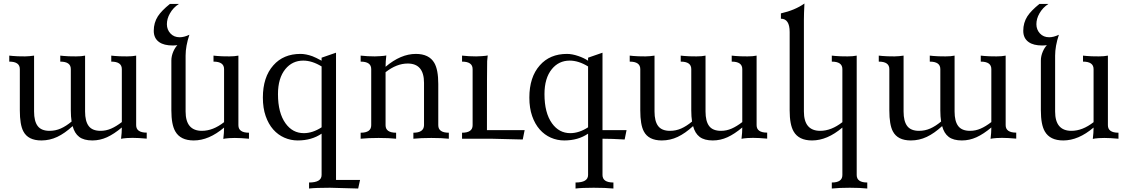

<svg xmlns="http://www.w3.org/2000/svg" viewBox="-20 -789 6419 1092"><path d="M505.4 9.8Q457 9.8 430.4 -10.5Q403.8 -30.8 393.1 -71.8Q348.6 -30.8 305.7 -10.5Q262.7 9.8 215.3 9.8Q139.6 9.8 112.8 -42Q92.8 -79.6 92.8 -161.1V-396Q92.8 -438.5 32.7 -438.5V-472.7L52.7 -470.7Q76.2 -468.3 122.6 -468.3Q136.7 -468.3 148.9 -469.7Q168 -471.7 173.8 -472.7V-154.8Q173.8 -99.6 194.3 -72.3Q214.8 -44.9 261.7 -44.9Q295.4 -44.9 325.4 -58.1Q355.5 -71.3 387.2 -97.7Q382.8 -125.5 382.8 -161.1V-396Q382.8 -438.5 322.8 -438.5V-472.7L342.8 -470.7Q366.2 -468.3 412.6 -468.3Q443.8 -468.3 463.9 -472.7V-154.8Q463.9 -99.6 484.4 -72.3Q504.9 -44.9 551.8 -44.9Q583 -44.9 611.8 -57.4Q640.6 -69.8 672.9 -94.7V-396Q672.9 -438.5 612.8 -438.5V-472.7L632.8 -470.7Q656.2 -468.3 702.6 -468.3Q733.4 -468.3 754.4 -472.7V-77.1Q754.4 -34.7 814.5 -34.7V-0.5Q766.1 -4.9 733.9 -4.9Q718.8 -4.9 702.6 -3.9Q677.7 -2 668.5 0.5Q672.9 -34.7 672.9 -64Q628.9 -26.9 588.6 -8.5Q548.3 9.8 505.4 9.8Z M1082 9.8Q1006.3 9.8 977.1 -41.5Q954.6 -80.1 954.6 -161.1V-445.3Q954.6 -470.2 965.8 -496.1Q975.1 -517.6 988.8 -532.2Q975.1 -530.3 962.4 -530.3Q912.6 -530.3 885.7 -549.3Q854.5 -570.8 854.5 -613.8Q854.5 -659.7 877.9 -696.3Q898.4 -728 946.3 -766.6H997.6Q964.8 -745.6 946.3 -712.4Q929.2 -682.6 929.2 -651.4Q929.2 -620.6 949.2 -598.9Q969.2 -577.1 1002 -577.1Q1026.9 -577.1 1057.1 -591.3Q1035.6 -526.9 1035.6 -472.7V-154.8Q1035.6 -44.9 1128.4 -44.9Q1191.4 -44.9 1254.4 -94.2V-396Q1254.4 -438.5 1194.3 -438.5V-472.7L1214.4 -470.7Q1237.8 -468.3 1284.2 -468.3Q1314 -468.3 1335.9 -472.7V-76.7Q1335.9 -34.2 1396 -34.2V0Q1347.7 -4.4 1315.4 -4.4Q1300.3 -4.4 1284.2 -3.4Q1259.3 -1.5 1250 1Q1254.4 -34.2 1254.4 -63.5Q1168 9.8 1082 9.8Z M2017.1 283.2 1856.4 278.8Q1772.9 278.8 1737.8 283.2V249Q1809.1 249 1809.1 206.1V-28.8Q1752.4 9.8 1673.3 9.8Q1633.3 9.8 1597.2 -6.1Q1561 -22 1533.9 -52.7Q1506.8 -83.5 1491 -128.9Q1475.1 -174.3 1475.1 -233.9Q1475.1 -350.6 1534.7 -417.5Q1591.8 -482.4 1689 -482.4Q1719.7 -482.4 1756.8 -469.2Q1775.9 -461.9 1809.1 -443.8V-460.9L1891.1 -489.3V234.4H2027.8ZM1708 -31.7Q1757.8 -31.7 1809.1 -64.9V-411.1Q1754.9 -444.3 1704.6 -444.3Q1642.6 -444.3 1603 -396Q1561 -344.7 1561 -253.4Q1561 -147 1604 -87.4Q1644 -31.7 1708 -31.7Z M2532.7 0Q2492.2 -4.4 2433.1 -4.4Q2374 -4.4 2331.1 0V-34.2Q2390.6 -34.2 2391.6 -76.7V-317.9Q2391.6 -427.7 2298.8 -427.7Q2235.8 -427.7 2172.9 -378.4V-76.7Q2172.9 -34.2 2232.9 -34.2V0Q2192.4 -4.4 2133.3 -4.4Q2074.2 -4.4 2031.2 0V-34.2Q2091.3 -34.2 2091.3 -76.7V-396Q2091.3 -438.5 2031.2 -438.5V-472.7Q2069.8 -468.3 2111.8 -468.3Q2127 -468.3 2143.1 -469.7Q2168 -471.2 2177.2 -473.6Q2172.9 -438.5 2172.9 -409.2Q2259.3 -482.4 2345.2 -482.4Q2420.4 -482.4 2450.2 -431.2Q2472.7 -392.6 2472.7 -311.5V-76.7Q2472.7 -34.2 2532.7 -34.2Z M2953.1 4.4Q2812 0.5 2782.5 0.2Q2752.9 0 2607.9 0V-34.2Q2668 -34.2 2668 -76.7V-396Q2668 -438.5 2607.9 -438.5V-472.7Q2646.5 -468.3 2688.5 -468.3Q2703.6 -468.3 2719.7 -469.7Q2744.6 -471.2 2753.9 -473.6Q2752 -458 2750.7 -441.4Q2749.5 -424.8 2749.5 -48.8H2963.9Z M3468.8 283.2Q3423.8 278.8 3356.4 278.8Q3288.6 278.8 3253.4 283.2V249Q3324.7 249 3324.7 206.1V-28.8Q3268.1 9.8 3189 9.8Q3148.9 9.8 3112.8 -6.1Q3076.7 -22 3049.6 -52.7Q3022.5 -83.5 3006.6 -128.9Q2990.7 -174.3 2990.7 -233.9Q2990.7 -350.6 3050.3 -417.5Q3107.4 -482.4 3204.6 -482.4Q3233.9 -482.4 3269.5 -470.2Q3300.8 -459.5 3324.7 -443.8V-460.9L3406.7 -489.3V-48.8H3543.5L3532.7 4.4Q3458.5 0 3406.7 0V206.1Q3406.7 249 3468.8 249ZM3223.6 -31.7Q3273.4 -31.7 3324.7 -64.9V-411.1Q3270.5 -444.3 3220.2 -444.3Q3158.2 -444.3 3118.7 -396Q3076.7 -344.7 3076.7 -253.4Q3076.7 -147 3119.6 -87.4Q3159.7 -31.7 3223.6 -31.7Z M4034.2 9.8Q3985.8 9.8 3959.2 -10.5Q3932.6 -30.8 3921.9 -71.8Q3877.4 -30.8 3834.5 -10.5Q3791.5 9.8 3744.1 9.8Q3668.5 9.8 3641.6 -42Q3621.6 -79.6 3621.6 -161.1V-396Q3621.6 -438.5 3561.5 -438.5V-472.7L3581.5 -470.7Q3605 -468.3 3651.4 -468.3Q3665.5 -468.3 3677.7 -469.7Q3696.8 -471.7 3702.6 -472.7V-154.8Q3702.6 -99.6 3723.1 -72.3Q3743.7 -44.9 3790.5 -44.9Q3824.2 -44.9 3854.2 -58.1Q3884.3 -71.3 3916 -97.7Q3911.6 -125.5 3911.6 -161.1V-396Q3911.6 -438.5 3851.6 -438.5V-472.7L3871.6 -470.7Q3895 -468.3 3941.4 -468.3Q3972.7 -468.3 3992.7 -472.7V-154.8Q3992.7 -99.6 4013.2 -72.3Q4033.7 -44.9 4080.6 -44.9Q4111.8 -44.9 4140.6 -57.4Q4169.4 -69.8 4201.7 -94.7V-396Q4201.7 -438.5 4141.6 -438.5V-472.7L4161.6 -470.7Q4185.1 -468.3 4231.4 -468.3Q4262.2 -468.3 4283.2 -472.7V-77.1Q4283.2 -34.7 4343.3 -34.7V-0.5Q4294.9 -4.9 4262.7 -4.9Q4247.6 -4.9 4231.4 -3.9Q4206.5 -2 4197.3 0.5Q4201.7 -34.7 4201.7 -64Q4157.7 -26.9 4117.4 -8.5Q4077.1 9.8 4034.2 9.8Z M4912.6 283.2Q4872.1 278.8 4813 278.8Q4753.9 278.8 4710.9 283.2V249Q4771 249 4771 206.5V-63.5Q4684.6 9.8 4598.6 9.8Q4522.9 9.8 4493.7 -41.5Q4471.2 -80.1 4471.2 -161.1V-606.9Q4471.2 -682.6 4421.4 -682.6V-712.9Q4501.5 -731 4555.2 -769Q4552.2 -709.5 4552.2 -678.2V-154.8Q4552.2 -44.9 4645 -44.9Q4708 -44.9 4771 -94.2V-396Q4771 -438.5 4710.9 -438.5V-472.7L4731 -470.7Q4754.4 -468.3 4800.8 -468.3Q4830.6 -468.3 4852.5 -472.7V206.5Q4852.5 249 4912.6 249Z M5450.7 9.8Q5402.3 9.8 5375.7 -10.5Q5349.1 -30.8 5338.4 -71.8Q5293.9 -30.8 5251 -10.5Q5208 9.8 5160.6 9.8Q5085 9.8 5058.1 -42Q5038.1 -79.6 5038.1 -161.1V-396Q5038.1 -438.5 4978 -438.5V-472.7L4998 -470.7Q5021.5 -468.3 5067.9 -468.3Q5082 -468.3 5094.2 -469.7Q5113.3 -471.7 5119.1 -472.7V-154.8Q5119.1 -99.6 5139.6 -72.3Q5160.2 -44.9 5207 -44.9Q5240.7 -44.9 5270.8 -58.1Q5300.8 -71.3 5332.5 -97.7Q5328.1 -125.5 5328.1 -161.1V-396Q5328.1 -438.5 5268.1 -438.5V-472.7L5288.1 -470.7Q5311.5 -468.3 5357.9 -468.3Q5389.2 -468.3 5409.2 -472.7V-154.8Q5409.2 -99.6 5429.7 -72.3Q5450.2 -44.9 5497.1 -44.9Q5528.3 -44.9 5557.1 -57.4Q5585.9 -69.8 5618.2 -94.7V-396Q5618.2 -438.5 5558.1 -438.5V-472.7L5578.1 -470.7Q5601.6 -468.3 5647.9 -468.3Q5678.7 -468.3 5699.7 -472.7V-77.1Q5699.7 -34.7 5759.8 -34.7V-0.5Q5711.4 -4.9 5679.2 -4.9Q5664.1 -4.9 5647.9 -3.9Q5623 -2 5613.8 0.5Q5618.2 -34.7 5618.2 -64Q5574.2 -26.9 5533.9 -8.5Q5493.7 9.8 5450.7 9.8Z M6027.3 9.8Q5951.7 9.8 5922.4 -41.5Q5899.9 -80.1 5899.9 -161.1V-445.3Q5899.9 -470.2 5911.1 -496.1Q5920.4 -517.6 5934.1 -532.2Q5920.4 -530.3 5907.7 -530.3Q5857.9 -530.3 5831.1 -549.3Q5799.8 -570.8 5799.8 -613.8Q5799.8 -659.7 5823.2 -696.3Q5843.8 -728 5891.6 -766.6H5942.9Q5910.2 -745.6 5891.6 -712.4Q5874.5 -682.6 5874.5 -651.4Q5874.5 -620.6 5894.5 -598.9Q5914.6 -577.1 5947.3 -577.1Q5972.2 -577.1 6002.4 -591.3Q5981 -526.9 5981 -472.7V-154.8Q5981 -44.9 6073.7 -44.9Q6136.7 -44.9 6199.7 -94.2V-396Q6199.7 -438.5 6139.6 -438.5V-472.7L6159.7 -470.7Q6183.1 -468.3 6229.5 -468.3Q6259.3 -468.3 6281.2 -472.7V-76.7Q6281.2 -34.2 6341.3 -34.2V0Q6293 -4.4 6260.7 -4.4Q6245.6 -4.4 6229.5 -3.4Q6204.6 -1.5 6195.3 1Q6199.7 -34.2 6199.7 -63.5Q6113.3 9.8 6027.3 9.8Z"/></svg>

Font: Almanac
Style: Regular
Weight: 400
Designer: Eden's Almanac
Version: Version 3.501;March 28, 2021;FontCreator 13.0.0.2683 64-bit